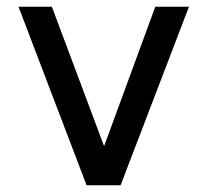

<svg xmlns="http://www.w3.org/2000/svg" viewBox="-20 -550 616 570"><path d="M338 0 541 -530H441L289 -116L134 -530H35L237 0Z"/></svg>

Font: Be Vietnam Pro
Style: Regular
Weight: 400
Designer: Lam Bao, Tony Le, Vietanh Nguyen
Foundry: Yellow Type Foundry
Version: Version 1.002